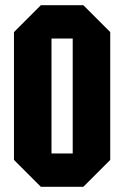

<svg xmlns="http://www.w3.org/2000/svg" viewBox="-20 -721 480 742"><path d="M34 -103V-597L138 -701H302L406 -597V-103L302 1H138ZM179 -572V-128H261V-572Z"/></svg>

Font: Tektur Condensed SemiBold
Style: Regular
Weight: 600
Width: 3
Designer: Adam Jagosz
Foundry: Adam Jagosz
Version: Version 1.005;gftools[0.9.30]